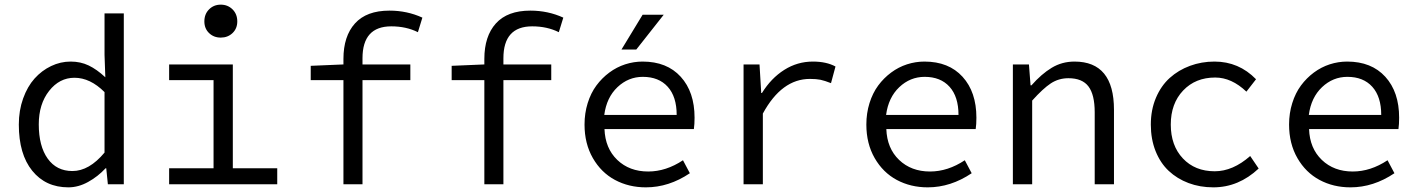

<svg xmlns="http://www.w3.org/2000/svg" viewBox="-20 -784 6036 817"><path d="M271 13.2Q174.3 13.2 117.2 -57.4Q60.1 -127.9 60.1 -253.9Q60.1 -314 78.4 -365Q96.7 -416 127.2 -450Q157.7 -483.9 197.5 -502.9Q237.3 -522 280.8 -522Q322.8 -522 357.4 -505.4Q392.1 -488.8 428.2 -455.1L424.8 -550.8V-727.1H506.8V0H439L432.1 -67.9H429.2Q396.5 -32.7 355 -9.8Q313.5 13.2 271 13.2ZM288.1 -56.2Q359.4 -56.2 424.8 -134.8V-392.1Q363.8 -453.1 296.9 -453.1Q232.9 -453.1 189 -397.2Q145 -341.3 145 -254.9Q145 -162.1 182.9 -109.1Q220.7 -56.2 288.1 -56.2Z M849.6 -692.9Q849.6 -724.1 869.6 -744.1Q889.6 -764.2 919.4 -764.2Q949.2 -764.2 969.5 -744.1Q989.7 -724.1 989.7 -692.9Q989.7 -662.6 969.5 -643.3Q949.2 -624 919.4 -624Q889.6 -624 869.6 -643.3Q849.6 -662.6 849.6 -692.9ZM699.7 0V-67.9H888.7V-442.9H699.7V-509.8H970.7V-67.9H1159.7V0Z M1441.4 0V-442.9H1302.2V-503.9L1441.4 -509.8V-533.2Q1441.4 -629.9 1490.5 -684.3Q1539.6 -738.8 1637.2 -738.8Q1712.4 -738.8 1777.3 -709L1758.3 -647Q1708.5 -671.9 1645 -671.9Q1522.5 -671.9 1522.5 -536.1V-509.8H1726.1V-442.9H1522.5V0Z M2041 0V-442.9H1901.9V-503.9L2041 -509.8V-533.2Q2041 -629.9 2090.1 -684.3Q2139.2 -738.8 2236.8 -738.8Q2312 -738.8 2377 -709L2357.9 -647Q2308.1 -671.9 2244.6 -671.9Q2122.1 -671.9 2122.1 -536.1V-509.8H2325.7V-442.9H2122.1V0Z M2624.5 -573.2 2714.4 -721.2H2804.2L2687.5 -573.2ZM2728.5 13.2Q2655.8 13.2 2596.9 -18.3Q2538.1 -49.8 2502.7 -111.3Q2467.3 -172.9 2467.3 -253.9Q2467.3 -302.2 2480.7 -345.2Q2494.1 -388.2 2517.8 -420.2Q2541.5 -452.1 2572.8 -475.3Q2604 -498.5 2640.4 -510.3Q2676.8 -522 2714.4 -522Q2817.9 -522 2876.7 -457.3Q2935.5 -392.6 2935.5 -283.2Q2935.5 -254.9 2932.6 -234.9H2552.2Q2555.2 -152.8 2606.7 -103.5Q2658.2 -54.2 2738.3 -54.2Q2814 -54.2 2886.2 -102.1L2915.5 -46.9Q2826.2 13.2 2728.5 13.2ZM2551.3 -294.9H2859.4Q2859.4 -372.6 2821.3 -414.8Q2783.2 -457 2715.3 -457Q2653.8 -457 2607.4 -413.1Q2561 -369.1 2551.3 -294.9Z M3144 0V-509.8H3211.9L3219.2 -388.2H3222.2Q3261.2 -451.2 3317.1 -486.6Q3373 -522 3439 -522Q3496.6 -522 3535.2 -501L3516.1 -430.2Q3488.8 -440.9 3471.2 -444.6Q3453.6 -448.2 3426.3 -448.2Q3306.2 -448.2 3226.1 -300.8V0Z M3927.7 13.2Q3855 13.2 3796.1 -18.3Q3737.3 -49.8 3701.9 -111.3Q3666.5 -172.9 3666.5 -253.9Q3666.5 -302.2 3679.9 -345.2Q3693.4 -388.2 3717 -420.2Q3740.7 -452.1 3772 -475.3Q3803.2 -498.5 3839.6 -510.3Q3876 -522 3913.6 -522Q4017.1 -522 4075.9 -457.3Q4134.8 -392.6 4134.8 -283.2Q4134.8 -254.9 4131.8 -234.9H3751.5Q3754.4 -152.8 3805.9 -103.5Q3857.4 -54.2 3937.5 -54.2Q4013.2 -54.2 4085.4 -102.1L4114.7 -46.9Q4025.4 13.2 3927.7 13.2ZM3750.5 -294.9H4058.6Q4058.6 -372.6 4020.5 -414.8Q3982.4 -457 3914.6 -457Q3853 -457 3806.6 -413.1Q3760.3 -369.1 3750.5 -294.9Z M4290 0V-509.8H4358.4L4365.2 -420.9H4369.1Q4411.6 -469.2 4455.3 -495.6Q4499 -522 4552.2 -522Q4720.2 -522 4720.2 -316.9V0H4638.2V-306.2Q4638.2 -380.9 4611.8 -416Q4585.4 -451.2 4526.4 -451.2Q4484.9 -451.2 4451.4 -429.2Q4418 -407.2 4372.1 -356V0Z M5143.1 13.2Q5085.9 13.2 5037.4 -5.1Q4988.8 -23.4 4953.1 -56.9Q4917.5 -90.3 4897.2 -141.1Q4877 -191.9 4877 -253.9Q4877 -316.4 4898.7 -367.7Q4920.4 -418.9 4957.5 -452.4Q4994.6 -485.8 5043.7 -503.9Q5092.8 -522 5147.9 -522Q5251.5 -522 5324.7 -446.8L5283.7 -394Q5220.7 -454.1 5150.9 -454.1Q5066.9 -454.1 5014.4 -398.7Q4961.9 -343.3 4961.9 -253.9Q4961.9 -164.6 5013.4 -109.9Q5064.9 -55.2 5148.9 -55.2Q5226.1 -55.2 5299.8 -120.1L5335.9 -66.9Q5250.5 13.2 5143.1 13.2Z M5726.6 13.2Q5653.8 13.2 5595 -18.3Q5536.1 -49.8 5500.7 -111.3Q5465.3 -172.9 5465.3 -253.9Q5465.3 -302.2 5478.8 -345.2Q5492.2 -388.2 5515.9 -420.2Q5539.6 -452.1 5570.8 -475.3Q5602.1 -498.5 5638.4 -510.3Q5674.8 -522 5712.4 -522Q5815.9 -522 5874.8 -457.3Q5933.6 -392.6 5933.6 -283.2Q5933.6 -254.9 5930.7 -234.9H5550.3Q5553.2 -152.8 5604.7 -103.5Q5656.2 -54.2 5736.3 -54.2Q5812 -54.2 5884.3 -102.1L5913.6 -46.9Q5824.2 13.2 5726.6 13.2ZM5549.3 -294.9H5857.4Q5857.4 -372.6 5819.3 -414.8Q5781.2 -457 5713.4 -457Q5651.9 -457 5605.5 -413.1Q5559.1 -369.1 5549.3 -294.9Z"/></svg>

Font: Office Code Pro D
Style: Regular
Weight: 400
Designer: Nathan Rutzky & Paul D. Hunt
Foundry: Adobe Systems Incorporated
Version: Version 1.004;PS 001.004;hotconv 1.0.70;makeotf.lib2.5.58329